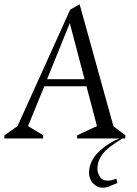

<svg xmlns="http://www.w3.org/2000/svg" viewBox="-44 -647 641 897"><path d="M-24 0 -23 -15 38 -58 284 -602 328 -627 486 -57 542 -15 541 0H316L317 -15L409 -58L360 -244H163L87 -58L158 -15L157 0ZM176 -277H351L282 -539ZM435 230Q410 230 390.5 209Q371 188 372 155Q375 102 419 60.5Q463 19 523 -4L528 0Q461 40 437 70.5Q413 101 411 136Q410 158 422 177.5Q434 197 459 197Q469 197 478.5 194.5Q488 192 500 188L504 208Q481 217 466.5 223.5Q452 230 435 230Z"/></svg>

Font: Ancizar Serif Light
Style: Italic
Weight: 300
Italic angle: -4°
Designer: Cesar Puertas, Viviana Monsalve, Julian Moncada, Julian Prieto, Jose Castro, Felipe Aragon, Mariel Hernandez, Sara Alarc
Version: Version 8.100